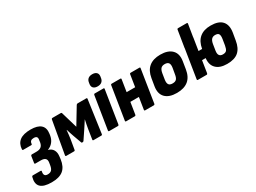

<svg xmlns="http://www.w3.org/2000/svg" viewBox="-64 -1461 3194 2397"><g transform="rotate(-30 1533.0 -262.5)"><path d="M173 196Q58 196 13.5 151Q-31 106 -6 15Q-2 2 9 2H120Q135 2 132 15Q124 50 135.5 67.5Q147 85 178 85Q215 85 234 65.5Q253 46 260 2L266 -35Q272 -73 253 -91.5Q234 -110 191 -110H110Q104 -110 101.5 -114Q99 -118 100 -124L114 -218Q115 -223 119.5 -227Q124 -231 128 -231H199Q240 -231 263.5 -249.5Q287 -268 294 -307L298 -336Q305 -369 293.5 -383Q282 -397 252 -397Q224 -397 209.5 -385Q195 -373 193 -347Q193 -334 179 -334H66Q54 -334 54 -348Q59 -427 112 -467.5Q165 -508 270 -508Q370 -508 415.5 -466.5Q461 -425 449 -344L446 -323Q438 -271 408.5 -234Q379 -197 333 -180V-178Q380 -166 401.5 -128Q423 -90 415 -34L411 1Q397 102 340 149Q283 196 173 196Z M493 0Q481 0 482 -14L565 -484Q568 -497 582 -497H701Q712 -497 714 -487L783 -252L925 -487Q933 -497 943 -497H1068Q1081 -497 1079 -484L1013 -14Q1011 0 998 0H886Q873 0 875 -13L897 -154Q901 -181 908 -214.5Q915 -248 921 -277H919Q903 -251 884.5 -223Q866 -195 851 -172L771 -53Q765 -45 753 -45Q749 -45 744.5 -46Q740 -47 738 -53L695 -172Q687 -195 677.5 -223.5Q668 -252 661 -277H658Q655 -249 652 -217Q649 -185 644 -155L620 -14Q618 0 605 0Z M1114 0Q1099 0 1101 -14L1176 -484Q1178 -497 1190 -497H1314Q1329 -497 1326 -484L1252 -14Q1249 0 1238 0ZM1268 -555Q1229 -555 1208.5 -574Q1188 -593 1192 -629L1195 -648Q1199 -683 1221 -702Q1243 -721 1282 -721Q1321 -721 1341.5 -702Q1362 -683 1358 -648L1355 -629Q1351 -594 1329 -574.5Q1307 -555 1268 -555Z M1631 0Q1617 0 1619 -14L1693 -484Q1695 -497 1709 -497H1833Q1847 -497 1844 -484L1770 -14Q1767 0 1754 0ZM1356 0Q1343 0 1345 -14L1420 -484Q1422 -497 1435 -497H1559Q1572 -497 1570 -484L1496 -14Q1493 0 1480 0ZM1510 -184 1531 -312H1694L1674 -184Z M2084 11Q1972 11 1918.5 -44.5Q1865 -100 1881 -200L1899 -309Q1932 -508 2140 -508Q2251 -508 2305.5 -452Q2360 -396 2343 -295L2326 -189Q2310 -88 2249.5 -38.5Q2189 11 2084 11ZM2096 -119Q2134 -119 2152 -138Q2170 -157 2177 -203L2192 -290Q2199 -336 2183.5 -357Q2168 -378 2129 -378Q2092 -378 2073.5 -358.5Q2055 -339 2047 -294L2033 -206Q2027 -161 2042 -140Q2057 -119 2096 -119Z M2445 -427 2484 -669Q2486 -683 2499 -683H2623Q2636 -683 2634 -669L2595 -429ZM2809 11Q2701 11 2648.5 -44.5Q2596 -100 2612 -200L2629 -309Q2646 -408 2705.5 -458Q2765 -508 2865 -508Q2980 -508 3029.5 -452.5Q3079 -397 3063 -295L3045 -189Q3029 -88 2973 -38.5Q2917 11 2809 11ZM2391 0Q2378 0 2380 -14L2455 -484Q2457 -497 2470 -497H2595Q2608 -497 2605 -484L2577 -308H2698L2679 -187H2558L2531 -14Q2528 0 2516 0ZM2821 -119Q2859 -119 2874.5 -138Q2890 -157 2898 -203L2912 -290Q2919 -336 2907 -357Q2895 -378 2855 -378Q2823 -378 2804 -358.5Q2785 -339 2777 -294L2763 -206Q2756 -161 2771.5 -140Q2787 -119 2821 -119Z"/></g></svg>

Font: Sofia Sans Semi Condensed Black
Style: Italic
Weight: 900
Italic angle: -9°
Version: Version 4.100